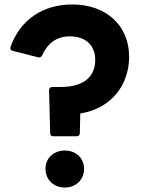

<svg xmlns="http://www.w3.org/2000/svg" viewBox="-20 -793 643 861"><path d="M219 -182H324C332 -182 338 -186 338 -196L340 -284C482 -307 559 -415 559 -538C559 -681 454 -773 304 -773C170 -773 69 -702 27 -582C24 -574 28 -567 37 -565L151 -536C158 -534 165 -537 169 -545C193 -598 233 -630 293 -630C365 -630 407 -589 407 -524C407 -454 361 -403 253 -403H214C206 -403 200 -397 200 -389L205 -196C205 -186 210 -182 219 -182ZM184 -36C184 14 222 48 271 48C319 48 357 14 357 -36C357 -85 319 -118 271 -118C222 -118 184 -85 184 -36Z"/></svg>

Font: LINE Seed JP App_OTF Bold
Style: Regular
Weight: 700
Designer: LINE & Fontrix & Fontworks
Version: Version 1.009